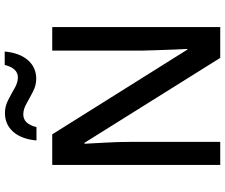

<svg xmlns="http://www.w3.org/2000/svg" viewBox="-90 -866 956 816"><g transform="rotate(-90 388.0 -458.0)"><path d="M681 0H550L189 -577H185Q187 -537 190 -485.5Q193 -434 193 -380V0H95V-714H225L585 -140H588Q587 -161 585.5 -193Q584 -225 583 -261.5Q582 -298 581 -330V-714H681ZM199 -781Q205 -845 236 -880Q267 -915 316 -915Q344 -915 370.5 -901.5Q397 -888 421 -874Q445 -860 467 -860Q506 -860 520 -916H577Q571 -852 540 -817Q509 -782 461 -782Q434 -782 407.5 -795.5Q381 -809 356.5 -823Q332 -837 310 -837Q269 -837 256 -781Z"/></g></svg>

Font: Noto Sans Ol Chiki Medium
Style: Regular
Weight: 500
Designer: Monotype Design Team, Lewis McGuffie
Foundry: Monotype Imaging Inc.
Version: Version 2.003; ttfautohint (v1.8.4.7-5d5b)